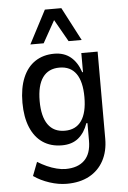

<svg xmlns="http://www.w3.org/2000/svg" viewBox="-61 -788 680 1021"><g transform="rotate(-5 278.5 -277.5)"><path d="M254 189Q210 189 162.5 173.5Q115 158 78 132L106 59Q130 74 155.5 85.5Q181 97 207 103.5Q233 110 254 110Q320 110 355.5 75Q391 40 391 -29V-123H385Q368 -73 334 -45Q300 -17 246 -17Q187 -17 144.5 -45.5Q102 -74 79 -129Q56 -184 56 -261Q56 -339 79 -394Q102 -449 145 -477.5Q188 -506 247 -506Q299 -506 334 -477.5Q369 -449 387 -395H391V-497H478V-32Q478 35 451 85Q424 135 374 162Q324 189 254 189ZM268 -93Q327 -93 357 -136Q387 -179 387 -262Q387 -345 357 -387.5Q327 -430 268 -430Q209 -430 178.5 -387.5Q148 -345 148 -262Q148 -179 178.5 -136Q209 -93 268 -93ZM125 -566 218 -744H306L399 -566H329L262 -684L196 -566Z"/></g></svg>

Font: Nunito Sans 7pt Condensed Medium
Style: Regular
Weight: 500
Width: 3
Designer: Vernon Adams
Foundry: Vernon Adams
Version: Version 3.101;gftools[0.9.27]